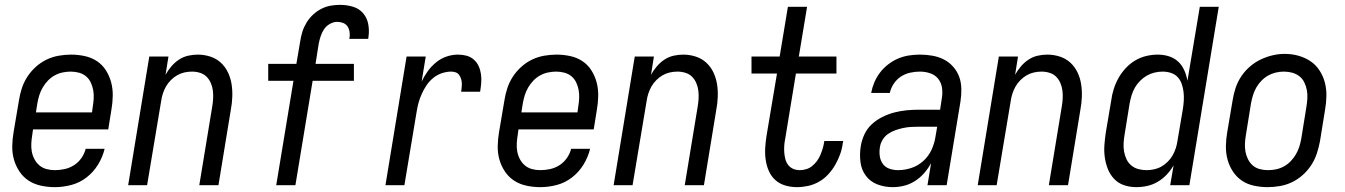

<svg xmlns="http://www.w3.org/2000/svg" viewBox="-20 -763 5540 791"><path d="M206 8Q177 8 149 2Q121 -4 98.5 -18.5Q76 -33 60.5 -56Q45 -79 37.5 -105.5Q30 -132 30.5 -161Q31 -190 36 -219L58 -349Q62 -375 70 -399.5Q78 -424 92.5 -446.5Q107 -469 127.5 -487.5Q148 -506 172 -517.5Q196 -529 222 -533.5Q248 -538 273 -538Q301 -538 329 -532Q357 -526 379.5 -511Q402 -496 416.5 -473Q431 -450 438 -423.5Q445 -397 444.5 -368Q444 -339 439 -311L426 -230H116L113 -208Q110 -190 109 -172.5Q108 -155 111 -138.5Q114 -122 122 -107Q130 -92 142.5 -81.5Q155 -71 171.5 -66.5Q188 -62 206 -62Q226 -62 246.5 -66.5Q267 -71 285 -82.5Q303 -94 315.5 -112Q328 -130 333 -150H411Q403 -116 384 -85Q365 -54 336.5 -32Q308 -10 274 -1Q240 8 206 8ZM128 -300H359L362 -322Q365 -340 366 -357.5Q367 -375 364 -391.5Q361 -408 354 -423Q347 -438 334.5 -448.5Q322 -459 305.5 -463.5Q289 -468 271 -468Q255 -468 238 -464.5Q221 -461 205.5 -452.5Q190 -444 177.5 -431Q165 -418 156 -402.5Q147 -387 142 -371Q137 -355 134 -338Z M508 0 595 -530H674L662 -455Q672 -473 686 -489.5Q700 -506 717.5 -517.5Q735 -529 755 -533.5Q775 -538 795 -538Q821 -538 846 -530Q871 -522 889.5 -505Q908 -488 919 -465Q930 -442 934 -416.5Q938 -391 937 -364Q936 -337 931 -311L880 0H801L854 -322Q857 -339 858 -356Q859 -373 857 -389.5Q855 -406 848.5 -421Q842 -436 831 -447Q820 -458 804 -463Q788 -468 771 -468Q755 -468 739.5 -464.5Q724 -461 710 -453Q696 -445 684 -433Q672 -421 664 -407Q656 -393 651 -377.5Q646 -362 644 -347L586 0Z M1118 0 1189 -430H1085V-500H1201L1217 -594Q1220 -614 1226 -633Q1232 -652 1243 -670Q1254 -688 1269.5 -702.5Q1285 -717 1303.5 -726.5Q1322 -736 1341.5 -739.5Q1361 -743 1381 -743Q1408 -743 1433.5 -735.5Q1459 -728 1475.5 -709Q1492 -690 1497 -664Q1502 -638 1498 -611Q1498 -609 1497.5 -607Q1497 -605 1497 -603H1419Q1419 -604 1419 -605Q1419 -606 1420 -607Q1422 -619 1420 -632Q1418 -645 1411.5 -654.5Q1405 -664 1393.5 -668.5Q1382 -673 1369 -673Q1354 -673 1339 -664.5Q1324 -656 1315 -642.5Q1306 -629 1301 -613.5Q1296 -598 1293 -583L1280 -500H1438V-430H1268L1197 0Z M1568 0 1655 -530H1734L1717 -427Q1728 -450 1742.5 -470Q1757 -490 1776.5 -506Q1796 -522 1819.5 -530Q1843 -538 1867 -538Q1885 -538 1902 -533.5Q1919 -529 1932 -517.5Q1945 -506 1952 -490.5Q1959 -475 1961.5 -457.5Q1964 -440 1962.5 -421.5Q1961 -403 1958 -385H1880Q1881 -394 1882 -403.5Q1883 -413 1882.5 -422Q1882 -431 1879 -439.5Q1876 -448 1871 -455Q1866 -462 1857 -465Q1848 -468 1839 -468Q1820 -468 1800.5 -461.5Q1781 -455 1765 -442Q1749 -429 1737.5 -412Q1726 -395 1717.5 -376Q1709 -357 1704 -338.5Q1699 -320 1696 -300L1646 0Z M2206 8Q2177 8 2149 2Q2121 -4 2098.5 -18.5Q2076 -33 2060.5 -56Q2045 -79 2037.5 -105.5Q2030 -132 2030.5 -161Q2031 -190 2036 -219L2058 -349Q2062 -375 2070 -399.5Q2078 -424 2092.5 -446.5Q2107 -469 2127.5 -487.5Q2148 -506 2172 -517.5Q2196 -529 2222 -533.5Q2248 -538 2273 -538Q2301 -538 2329 -532Q2357 -526 2379.5 -511Q2402 -496 2416.5 -473Q2431 -450 2438 -423.5Q2445 -397 2444.5 -368Q2444 -339 2439 -311L2426 -230H2116L2113 -208Q2110 -190 2109 -172.5Q2108 -155 2111 -138.5Q2114 -122 2122 -107Q2130 -92 2142.5 -81.5Q2155 -71 2171.5 -66.5Q2188 -62 2206 -62Q2226 -62 2246.5 -66.5Q2267 -71 2285 -82.5Q2303 -94 2315.5 -112Q2328 -130 2333 -150H2411Q2403 -116 2384 -85Q2365 -54 2336.5 -32Q2308 -10 2274 -1Q2240 8 2206 8ZM2128 -300H2359L2362 -322Q2365 -340 2366 -357.5Q2367 -375 2364 -391.5Q2361 -408 2354 -423Q2347 -438 2334.5 -448.5Q2322 -459 2305.5 -463.5Q2289 -468 2271 -468Q2255 -468 2238 -464.5Q2221 -461 2205.5 -452.5Q2190 -444 2177.5 -431Q2165 -418 2156 -402.5Q2147 -387 2142 -371Q2137 -355 2134 -338Z M2508 0 2595 -530H2674L2662 -455Q2672 -473 2686 -489.5Q2700 -506 2717.5 -517.5Q2735 -529 2755 -533.5Q2775 -538 2795 -538Q2821 -538 2846 -530Q2871 -522 2889.5 -505Q2908 -488 2919 -465Q2930 -442 2934 -416.5Q2938 -391 2937 -364Q2936 -337 2931 -311L2880 0H2801L2854 -322Q2857 -339 2858 -356Q2859 -373 2857 -389.5Q2855 -406 2848.5 -421Q2842 -436 2831 -447Q2820 -458 2804 -463Q2788 -468 2771 -468Q2755 -468 2739.5 -464.5Q2724 -461 2710 -453Q2696 -445 2684 -433Q2672 -421 2664 -407Q2656 -393 2651 -377.5Q2646 -362 2644 -347L2586 0Z M3263 8Q3238 8 3214.5 1Q3191 -6 3174 -21.5Q3157 -37 3147.5 -58.5Q3138 -80 3134.5 -104.5Q3131 -129 3132.5 -154Q3134 -179 3138 -204L3181 -460H3076V-530H3192L3226 -735H3305L3271 -530H3426V-460H3259L3215 -192Q3212 -178 3211 -163.5Q3210 -149 3211 -135Q3212 -121 3215.5 -107.5Q3219 -94 3227 -83.5Q3235 -73 3247.5 -67.5Q3260 -62 3275 -62Q3288 -62 3301.5 -66Q3315 -70 3326 -79Q3337 -88 3345.5 -99.5Q3354 -111 3359.5 -124Q3365 -137 3369 -150Q3373 -163 3375 -176Q3375 -177 3375.5 -178.5Q3376 -180 3376 -182H3454Q3453 -180 3453 -177.5Q3453 -175 3452 -173Q3449 -149 3441 -127Q3433 -105 3421 -84Q3409 -63 3392 -44.5Q3375 -26 3353.5 -14Q3332 -2 3309 3Q3286 8 3263 8Z M3658 8Q3658 8 3658 8Q3658 8 3658 8Q3625 8 3595.5 -3Q3566 -14 3547.5 -38.5Q3529 -63 3525 -95Q3521 -127 3526 -160Q3530 -185 3541 -209Q3552 -233 3571.5 -251Q3591 -269 3615 -281Q3639 -293 3664 -299.5Q3689 -306 3714 -308.5Q3739 -311 3764 -311H3853L3860 -357Q3864 -379 3861 -400.5Q3858 -422 3845.5 -438Q3833 -454 3812.5 -461Q3792 -468 3770 -468Q3750 -468 3729.5 -463.5Q3709 -459 3691.5 -447.5Q3674 -436 3662 -418Q3650 -400 3646 -380H3569Q3573 -402 3582 -423.5Q3591 -445 3605.5 -464Q3620 -483 3639.5 -498Q3659 -513 3680.5 -522Q3702 -531 3724.5 -534.5Q3747 -538 3770 -538Q3796 -538 3821.5 -533.5Q3847 -529 3868.5 -518Q3890 -507 3906.5 -488.5Q3923 -470 3931.5 -447Q3940 -424 3940.5 -397.5Q3941 -371 3937 -345L3880 0H3801L3816 -91Q3804 -69 3787.5 -50Q3771 -31 3750 -17.5Q3729 -4 3705.5 2Q3682 8 3658 8ZM3680 -62Q3707 -62 3734.5 -71Q3762 -80 3784 -100Q3806 -120 3818 -146.5Q3830 -173 3834 -200L3841 -241H3764Q3748 -241 3732 -240Q3716 -239 3700 -235.5Q3684 -232 3668.5 -226.5Q3653 -221 3639 -211.5Q3625 -202 3616 -187Q3607 -172 3605 -156Q3602 -138 3604.5 -120Q3607 -102 3617 -88Q3627 -74 3644 -68Q3661 -62 3680 -62Z M4008 0 4095 -530H4174L4162 -455Q4172 -473 4186 -489.5Q4200 -506 4217.5 -517.5Q4235 -529 4255 -533.5Q4275 -538 4295 -538Q4321 -538 4346 -530Q4371 -522 4389.5 -505Q4408 -488 4419 -465Q4430 -442 4434 -416.5Q4438 -391 4437 -364Q4436 -337 4431 -311L4380 0H4301L4354 -322Q4357 -339 4358 -356Q4359 -373 4357 -389.5Q4355 -406 4348.5 -421Q4342 -436 4331 -447Q4320 -458 4304 -463Q4288 -468 4271 -468Q4255 -468 4239.5 -464.5Q4224 -461 4210 -453Q4196 -445 4184 -433Q4172 -421 4164 -407Q4156 -393 4151 -377.5Q4146 -362 4144 -347L4086 0Z M4661 8Q4661 8 4661 8Q4661 8 4661 8Q4661 8 4661 8Q4661 8 4661 8Q4635 8 4611 0Q4587 -8 4570 -26Q4553 -44 4544 -67Q4535 -90 4531.5 -115Q4528 -140 4530 -166.5Q4532 -193 4536 -219L4558 -349Q4561 -373 4568.5 -396.5Q4576 -420 4588 -441.5Q4600 -463 4617.5 -482Q4635 -501 4657 -514Q4679 -527 4703 -532.5Q4727 -538 4750 -538Q4774 -538 4796 -531Q4818 -524 4834 -509Q4850 -494 4859 -473.5Q4868 -453 4872 -430L4923 -735H5001L4880 0H4801L4815 -82Q4803 -61 4786.5 -43.5Q4770 -26 4749.5 -14Q4729 -2 4706.5 3Q4684 8 4661 8ZM4704 -62Q4719 -62 4735 -65.5Q4751 -69 4765 -77Q4779 -85 4791 -97Q4803 -109 4811 -123Q4819 -137 4824 -152.5Q4829 -168 4831 -183L4853 -313Q4856 -331 4857 -349Q4858 -367 4856 -384Q4854 -401 4848.5 -417Q4843 -433 4832 -445Q4821 -457 4804.5 -462.5Q4788 -468 4770 -468Q4753 -468 4736.5 -464Q4720 -460 4705 -451.5Q4690 -443 4677 -430Q4664 -417 4655.5 -402Q4647 -387 4642 -370.5Q4637 -354 4634 -338L4613 -208Q4610 -191 4609 -173Q4608 -155 4611 -138.5Q4614 -122 4621 -107Q4628 -92 4640.5 -81.5Q4653 -71 4669.5 -66.5Q4686 -62 4703 -62Z M5202 8Q5174 8 5146 2Q5118 -4 5096 -19Q5074 -34 5059 -57Q5044 -80 5037 -106.5Q5030 -133 5030.5 -162Q5031 -191 5036 -219L5058 -349Q5062 -375 5070 -399.5Q5078 -424 5092.5 -446.5Q5107 -469 5128 -487.5Q5149 -506 5173 -517.5Q5197 -529 5222 -535Q5247 -541 5273 -541Q5302 -541 5329 -533.5Q5356 -526 5378.5 -511Q5401 -496 5416 -473Q5431 -450 5438 -423.5Q5445 -397 5444.5 -368Q5444 -339 5439 -311L5418 -181Q5413 -155 5405 -130.5Q5397 -106 5382.5 -83.5Q5368 -61 5347.5 -42.5Q5327 -24 5303 -12.5Q5279 -1 5253 3.5Q5227 8 5202 8ZM5204 -62Q5221 -62 5237.5 -65.5Q5254 -69 5269.5 -77.5Q5285 -86 5297.5 -99Q5310 -112 5319 -127.5Q5328 -143 5333 -159Q5338 -175 5341 -192L5362 -322Q5365 -340 5366 -357.5Q5367 -375 5364 -391.5Q5361 -408 5353.5 -423.5Q5346 -439 5333 -449Q5320 -459 5303.5 -463.5Q5287 -468 5269 -468Q5252 -468 5235.5 -464Q5219 -460 5204 -451.5Q5189 -443 5176.5 -430Q5164 -417 5155.5 -402Q5147 -387 5142 -370.5Q5137 -354 5134 -338L5113 -208Q5110 -190 5109 -172.5Q5108 -155 5111 -138.5Q5114 -122 5121.5 -107Q5129 -92 5141 -81.5Q5153 -71 5169.5 -66.5Q5186 -62 5204 -62Z"/></svg>

Font: Iosevka Curly Oblique
Style: Regular
Weight: 400
Italic angle: -9°
Monospace: yes
Designer: Belleve Invis
Foundry: Belleve Invis
Version: Version 11.1.0; ttfautohint (v1.8.3)